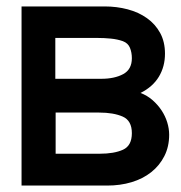

<svg xmlns="http://www.w3.org/2000/svg" viewBox="-20 -577 564 597"><path d="M153 -99H290Q335 -99 362.5 -111.5Q390 -124 390 -163Q390 -202 361.5 -214.5Q333 -227 288 -227H153ZM152 -332H295Q336 -332 363 -346.5Q390 -361 390 -396Q390 -414 384 -428.5Q378 -443 362 -449Q345 -455 324.5 -457Q304 -459 284 -459H152ZM47 0V-557H305Q343 -557 377 -548Q411 -539 437 -520.5Q463 -502 478 -474.5Q493 -447 493 -410Q493 -370 474 -338.5Q455 -307 417 -288Q438 -280 454.5 -265.5Q471 -251 482.5 -233.5Q494 -216 500 -196.5Q506 -177 506 -158Q506 -121 491 -91.5Q476 -62 450 -41.5Q424 -21 389 -10.5Q354 0 313 0Z"/></svg>

Font: Poppins Cyr Med
Style: Regular
Weight: 500
Designer: Ninad Kale (Devanagari), Jonny Pinhorn (Latin)
Foundry: Indian Type Foundry
Version: 4.004